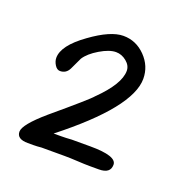

<svg xmlns="http://www.w3.org/2000/svg" viewBox="-67 -748 396 410"><g transform="rotate(20 131.5 -543.0)"><path d="M197 -400Q189 -400 177 -400Q165 -400 148 -401Q131 -402 118 -402Q105 -402 97 -402H66Q56 -401 48 -401Q40 -401 35 -401Q10 -401 10 -418Q10 -434 54 -472Q129 -535 136 -544Q181 -588 181 -618Q181 -630 170 -639Q159 -648 146 -648Q131 -648 110 -635.5Q89 -623 80 -609Q74 -596 67.5 -582.5Q61 -569 47 -569Q40 -569 35 -577Q30 -585 30 -593Q30 -621 76 -654Q120 -686 149 -686Q178 -686 199 -664.5Q220 -643 220 -614Q220 -549 80 -439Q87 -439 97 -439Q107 -439 121 -440H163Q223 -440 223 -420Q223 -400 197 -400Z"/></g></svg>

Font: Dongol
Style: Regular
Weight: 400
Designer: Abdo Mohamed and Ibrahim Hamdi
Foundry: Protype Foundry
Version: Version 1.000;hotconv 1.0.109;makeotfexe 2.5.65596